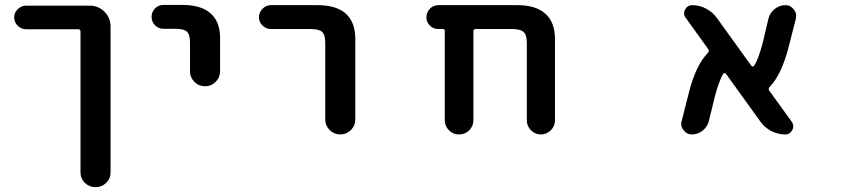

<svg xmlns="http://www.w3.org/2000/svg" viewBox="-20 -569 3540 786"><path d="M309.6 136.7V-439.5Q309.6 -449.2 299.8 -449.2H86.9Q67.4 -449.2 52.7 -463.4Q38.1 -477.5 38.1 -497.6Q38.1 -517.6 52.7 -531.7Q67.4 -545.9 86.9 -545.9H347.7Q382.8 -545.9 407.7 -521Q432.6 -496.1 432.6 -460.9V136.7Q432.6 162.1 414.6 179.7Q396.5 197.3 371.1 197.3Q345.7 197.3 327.6 179.7Q309.6 162.1 309.6 136.7Z M757.8 -277.3V-394.5Q757.8 -427.7 745.1 -439.5Q732.4 -451.2 697.3 -451.2H649.4Q628.9 -451.2 614.7 -465.3Q600.6 -479.5 600.6 -500Q600.6 -520.5 614.7 -534.7Q628.9 -548.8 649.4 -548.8H727.5Q808.6 -548.8 846.7 -509.8Q881.8 -475.6 880.9 -410.2V-277.3Q880.9 -252 862.8 -233.9Q844.7 -215.8 819.3 -215.8Q793.9 -215.8 775.9 -233.9Q757.8 -252 757.8 -277.3Z M1311.5 -80.1V-393.6Q1311.5 -426.8 1298.8 -438.5Q1285.2 -450.2 1250 -450.2H1088.9Q1069.3 -450.2 1054.7 -464.4Q1040 -478.5 1040 -498.5Q1040 -518.6 1054.7 -533.2Q1069.3 -547.9 1088.9 -547.9H1280.3Q1361.3 -547.9 1400.4 -508.8Q1434.6 -473.6 1434.6 -408.2V-80.1Q1434.6 -54.7 1416.5 -36.6Q1398.4 -18.6 1373 -18.6Q1347.7 -18.6 1329.6 -36.6Q1311.5 -54.7 1311.5 -80.1Z M2136.7 -76.2V-393.6Q2136.7 -425.8 2123.5 -438Q2110.4 -450.2 2075.2 -450.2H1927.7Q1918 -450.2 1918 -440.4V-77.1Q1918 -52.7 1900.9 -35.6Q1883.8 -18.6 1859.4 -18.6Q1835 -18.6 1817.9 -35.6Q1800.8 -52.7 1800.8 -77.1V-442.4Q1800.8 -450.2 1793 -450.2H1774.4Q1753.9 -450.2 1739.7 -464.4Q1725.6 -478.5 1725.6 -498.5Q1725.6 -518.6 1739.7 -533.2Q1753.9 -547.9 1774.4 -547.9H2098.6Q2173.8 -547.9 2212.9 -512.7Q2252 -477.5 2252 -408.2V-76.2Q2252 -52.7 2234.9 -35.6Q2217.8 -18.6 2194.3 -18.6Q2170.9 -18.6 2153.8 -35.6Q2136.7 -52.7 2136.7 -76.2Z M3194.3 -18.6Q3164.1 -18.6 3137.2 -32.7Q3110.4 -46.9 3092.8 -71.3L2952.1 -266.6Q2950.2 -269.5 2946.3 -269.5Q2942.4 -269.5 2940.4 -266.6Q2924.8 -241.2 2907.2 -176.8L2881.8 -73.2Q2876 -49.8 2856.4 -34.2Q2836.9 -18.6 2812.5 -18.6Q2791 -18.6 2778.3 -36.1Q2768.6 -47.9 2768.6 -61.5Q2768.6 -67.4 2770.5 -73.2L2799.8 -188.5Q2828.1 -301.8 2877.9 -352.5Q2884.8 -359.4 2879.9 -367.2L2787.1 -496.1Q2780.3 -504.9 2780.3 -514.6Q2780.3 -521.5 2784.2 -529.3Q2793.9 -547.9 2813.5 -547.9Q2843.8 -547.9 2870.6 -533.7Q2897.5 -519.5 2915 -495.1L3055.7 -299.8Q3058.6 -296.9 3062 -296.9Q3065.4 -296.9 3067.4 -299.8Q3084 -325.2 3101.6 -390.6L3126 -493.2Q3131.8 -516.6 3151.4 -532.2Q3170.9 -547.9 3195.3 -547.9Q3216.8 -547.9 3229.5 -530.3Q3239.3 -518.6 3239.3 -504.9Q3239.3 -499 3238.3 -493.2L3209 -378.9Q3180.7 -265.6 3130.9 -212.9Q3124 -206.1 3128.9 -198.2L3220.7 -71.3Q3227.5 -61.5 3227.5 -51.8Q3227.5 -44.9 3223.6 -37.1Q3213.9 -18.6 3194.3 -18.6Z"/></svg>

Font: Rounded-X Mgen+ 2m medium
Style: Regular
Weight: 500
Designer: [Source Han Sans]
Ryoko NISHIZUKA  (kana & ideographs); Paul D. Hunt (Latin, Greek & Cyrillic); Wenlong ZHANG  (bopomofo
Version: Version 1.059.20150602